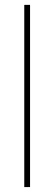

<svg xmlns="http://www.w3.org/2000/svg" viewBox="-20 -760 220 780"><path d="M102.1 -740.2V0H78.6V-740.2Z"/></svg>

Font: Inter 16pt Thin
Style: Regular
Weight: 250
Version: Version 4.001;git-66647c0bb